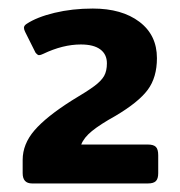

<svg xmlns="http://www.w3.org/2000/svg" viewBox="-20 -715 421 449"><path d="M33 -310V-341Q33 -378 60.5 -410Q88 -442 148 -480Q185 -502 201 -514Q217 -526 223.5 -537.5Q230 -549 230 -567Q230 -588 214.5 -599.5Q199 -611 169 -611Q127 -611 81 -589Q75 -586 71 -586Q68 -586 63 -592L39 -640Q36 -646 36 -650Q36 -655 42 -659Q66 -675 107.5 -685Q149 -695 197 -695Q265 -695 306 -664Q347 -633 347 -579Q347 -534 325.5 -505Q304 -476 250 -444Q214 -424 195 -408.5Q176 -393 170 -377H326Q339 -377 344.5 -371.5Q350 -366 350 -352V-310Q350 -297 344.5 -291.5Q339 -286 326 -286H55Q33 -286 33 -310Z"/></svg>

Font: Mitr Medium
Style: Regular
Weight: 500
Designer: Thanarat Vachiruckul
Foundry: Cadson Demak
Version: Version 1.002